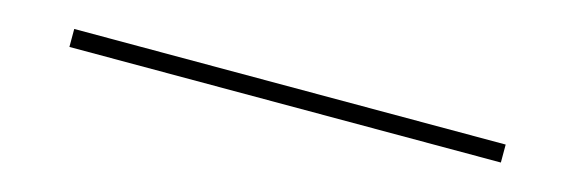

<svg xmlns="http://www.w3.org/2000/svg" viewBox="-13 -514 963 322"><g transform="rotate(15 469.0 -353.5)"><path d="M94.7 -369.1H843.8V-337.9H94.7Z"/></g></svg>

Font: Pretendard Thin
Style: Regular
Weight: 100
Designer: Base glyphs from Inter by Rasmus Andersson; Hangeul glyphs from Noto Sans CJK(Source Han Sans) by Jang Soo-young and Kan
Foundry: Kil Hyung-jin
Version: Version 1.309